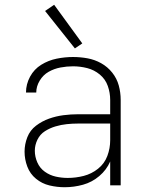

<svg xmlns="http://www.w3.org/2000/svg" viewBox="-20 -777 616 805"><path d="M251 8Q290 8 328 -2.5Q366 -13 396.5 -39Q427 -65 442 -100V0H486V-358Q486 -389 478 -418.5Q470 -448 450.5 -472.5Q431 -497 404 -512Q377 -527 347 -532.5Q317 -538 286 -538Q252 -538 217.5 -531Q183 -524 153 -505.5Q123 -487 106 -455.5Q89 -424 89 -389H132Q132 -415 146.5 -439Q161 -463 184 -476Q207 -489 233.5 -494Q260 -499 286 -499Q316 -499 345.5 -491.5Q375 -484 398.5 -464.5Q422 -445 432 -416.5Q442 -388 442 -358V-298H308Q277 -298 246 -294Q215 -290 185.5 -279.5Q156 -269 131 -250Q106 -231 94.5 -201.5Q83 -172 83 -141Q83 -109 94.5 -78.5Q106 -48 131 -27.5Q156 -7 187.5 0.5Q219 8 251 8ZM264 -31Q239 -31 214 -36.5Q189 -42 168 -57Q147 -72 136.5 -96Q126 -120 126 -145Q126 -169 137 -191.5Q148 -214 168.5 -227Q189 -240 212.5 -247Q236 -254 260 -256.5Q284 -259 308 -259H442V-189Q442 -155 430 -123Q418 -91 391 -69.5Q364 -48 331 -39.5Q298 -31 264 -31ZM294 -574 325 -595 207 -757 169 -731Z"/></svg>

Font: Iosevka Sparkle Extralight
Style: Regular
Weight: 200
Designer: Belleve Invis
Foundry: Belleve Invis
Version: Version 4.5.0; ttfautohint (v1.8.3)